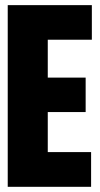

<svg xmlns="http://www.w3.org/2000/svg" viewBox="-20 -720 384 740"><path d="M9.8 -700.2H334V-566.9H164.1V-420.9H310.1V-288.1H164.1V-133.8H331.1V0H9.8Z"/></svg>

Font: Quaderni
Style: Regular
Weight: 400
Designer: Romain Laurent, Daphné Lejeune, Alexandre D’Hubert
Foundry: ESAD Valence
Version: Version 1.000;FEAKit 1.0